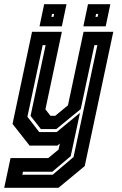

<svg xmlns="http://www.w3.org/2000/svg" viewBox="-47 -691 578 911"><path d="M93.5 0 12.5 -103 105 -540H246.5L168.5 -172L192.5 -141.5H215L275.5 -191.5L349.5 -540H490.5L355 97L230.5 200H-27L3 59H182L231 18.5L237 -10L225 0ZM59 138H203L302 54L415 -477H401L336 -173.5L220 -78.5H147L98 -141L169.5 -477H155.5L83 -137L139 -64.5H222L332.5 -155.5L288.5 50L201 124H62ZM348.5 -566 370.5 -671H476.5L454.5 -566ZM140.5 -566 162.5 -671H268.5L246.5 -566ZM197 -611H207L210 -625H200ZM406 -611H416L419 -625H409Z"/></svg>

Font: Tourney Condensed Regular
Style: Bold Italic
Weight: 700
Width: 3
Italic angle: -12°
Designer: Tyler Finck
Foundry: Etcetera Type Co
Version: Version 1.010; ttfautohint (v1.8.3)